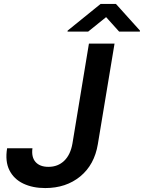

<svg xmlns="http://www.w3.org/2000/svg" viewBox="-20 -950 734 980"><path d="M433.9 -727.3H564.6L479.4 -214.1Q462 -109 389.6 -49.5Q317.1 9.9 210.9 9.9Q146.7 9.9 98.7 -13Q50.8 -35.9 28.1 -81.1Q5.3 -126.4 16.3 -193.2H145.6Q139.6 -147.7 161.6 -123Q183.6 -98.4 227.3 -98.4Q275.6 -98.4 307.7 -129.3Q339.8 -160.2 349.8 -217.7ZM430 -788.7 521.6 -862.6 588.1 -788.7H693.9L694.5 -793.7L571.7 -930H493.5L325.2 -793.7L324.6 -788.7Z"/></svg>

Font: Inter UI Semi Bold
Style: Italic
Weight: 600
Italic angle: -9.39999°
Designer: Rasmus Andersson
Foundry: rsms
Version: 3.2;8d6f07862